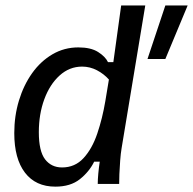

<svg xmlns="http://www.w3.org/2000/svg" viewBox="-20 -687 721 717"><path d="M186.7 10Q113.3 10 73.3 -42.1Q33.3 -94.2 33.3 -190Q33.3 -254.2 50.8 -311.7Q68.3 -369.2 100 -413.8Q131.7 -458.3 175.8 -484.2Q220 -510 272.5 -510Q319.2 -510 346.2 -492.9Q373.3 -475.8 383.3 -455H403.3L432.5 -666.7H522.5L434.2 -134.2Q430.8 -114.2 428.8 -87.5Q426.7 -60.8 425.8 -37.1Q425 -13.3 425 0H345Q345 -16.7 347.1 -39.2Q349.2 -61.7 352.5 -83.3H331.7Q313.3 -45.8 278.3 -17.9Q243.3 10 186.7 10ZM211.7 -61.7Q260 -61.7 292.1 -96.7Q324.2 -131.7 343.3 -188.3Q362.5 -245 373.3 -309.2L386.7 -390Q368.3 -410.8 342.1 -424.6Q315.8 -438.3 286.7 -438.3Q239.2 -438.3 202.5 -405Q165.8 -371.7 145.4 -316.2Q125 -260.8 125 -193.3Q125 -122.5 148.3 -92.1Q171.7 -61.7 211.7 -61.7ZM530.8 -466.7 597.5 -666.7H680.8L597.5 -466.7Z"/></svg>

Font: Familjen Grotesk
Style: Italic
Weight: 400
Italic angle: -9.46201°
Designer: Anders Wikstroem, Jonas Baeckman, Matilda Gysing, Kristian Moeller
Foundry: Familjen STHLM AB
Version: Version 2.000